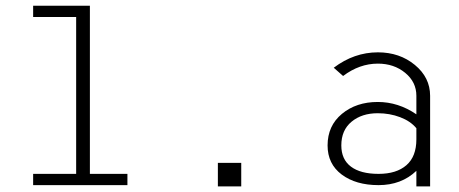

<svg xmlns="http://www.w3.org/2000/svg" viewBox="-20 -662 1631 682"><path d="M97.7 -4.4V-44.4H250.5V-601.6H97.7V-641.6H299.3V-44.4H432.6V-4.4Z M836.9 -83.5V0H753.9V-83.5Z M1507.8 -321.8V0H1459V-55.2Q1405.8 -4.4 1324.7 -4.4Q1244.1 -4.4 1193.8 -42Q1143.6 -79.6 1143.6 -145.5Q1143.6 -215.3 1194.6 -257.6Q1245.6 -299.8 1321.8 -299.8Q1395 -299.8 1459 -255.9V-321.8Q1459 -370.6 1419.2 -403.3Q1379.4 -436 1322.3 -436Q1256.8 -436 1198.7 -392.1L1165.5 -421.4Q1237.8 -476.1 1322.3 -476.1Q1399.4 -476.1 1453.6 -431.4Q1507.8 -386.7 1507.8 -321.8ZM1324.7 -44.4Q1388.2 -44.4 1423.6 -75.2Q1459 -106 1459 -167V-206.5Q1438 -231.9 1401.1 -245.8Q1364.3 -259.8 1321.8 -259.8Q1265.1 -259.8 1228.8 -229.7Q1192.4 -199.7 1192.4 -145.5Q1192.4 -95.7 1226.6 -70.1Q1260.7 -44.4 1324.7 -44.4Z"/></svg>

Font: AzarMehrMonospaced
Style: SansRegular
Weight: 1
Designer: Amin Abedi
Version: Version 1.00